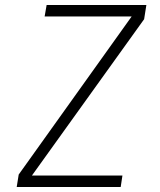

<svg xmlns="http://www.w3.org/2000/svg" viewBox="-20 -750 640 770"><path d="M47 0 55 -50 508 -684H159L167 -730H567L558 -673L108 -46H471L464 0Z"/></svg>

Font: NKDuy Mono Thin
Style: Italic
Weight: 100
Italic angle: -9°
Monospace: yes
Designer: NKDuy
Foundry: NKDuy
Version: Version 2.251; ttfautohint (v1.8.4.7-5d5b)